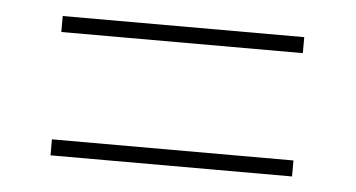

<svg xmlns="http://www.w3.org/2000/svg" viewBox="-31 -525 621 335"><g transform="rotate(5 279.5 -357.0)"><path d="M67 -451V-479H490V-451ZM67 -235V-263H490V-235Z"/></g></svg>

Font: Noto Serif Ethiopic Thin
Style: Regular
Weight: 250
Version: Version 2.102